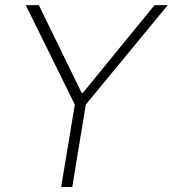

<svg xmlns="http://www.w3.org/2000/svg" viewBox="-20 -748 691 768"><path d="M83 -727.5H135.3L306.6 -376.5H311.5L598.1 -727.5H650.9L323.2 -329.6L269 0H224.6L279.3 -329.6Z"/></svg>

Font: Inter Display Extra Light
Style: Italic
Weight: 200
Italic angle: -9.39999°
Designer: Rasmus Andersson
Foundry: rsms
Version: Version 4.000;git-4fc901f